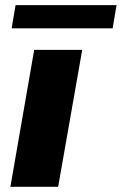

<svg xmlns="http://www.w3.org/2000/svg" viewBox="-20 -720 469 740"><path d="M24.9 -610.8 40 -700.2H429.2L414.1 -610.8ZM20 0 111.8 -527.8H296.9L204.1 0Z"/></svg>

Font: Archivo Expanded ExtraBold
Style: Italic
Weight: 800
Width: 7
Italic angle: -10°
Designer: Hector Gatti
Foundry: Omnibus-Type
Version: Version 2.001